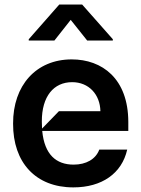

<svg xmlns="http://www.w3.org/2000/svg" viewBox="-20 -814 622 845"><path d="M363.6 -635.7H476.6V-641.3L341.6 -794H240.8L106.5 -641.3V-635.7H219.5L291.2 -726.6ZM544.7 -277C544.4 -468.4 429.3 -552.6 295.5 -552.6C138.8 -552.6 36.9 -437.9 37.6 -269.9C36.9 -98.4 137.4 10.7 302.6 10.7C429 10.7 516.3 -51.1 539.8 -155.5H416.9C401.3 -113.3 359 -89.5 304 -89.5C227.6 -89.5 175.8 -133.2 165.8 -237.9H544.7ZM165.1 -248.2C164.4 -258.2 164.1 -268.5 164.1 -279.1C163.7 -390.3 216.6 -452.4 297.6 -452.4C370.7 -452.4 420.5 -398.4 421.9 -324.6H239.3Z"/></svg>

Font: Riot Sans 2.0
Style: Bold
Weight: 600
Designer: Rasmus Andersson
Foundry: rsms
Version: Version 3.006;hotconv 1.0.109;makeotfexe 2.5.65596